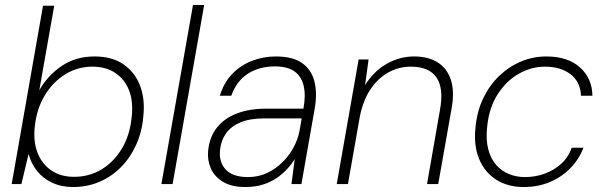

<svg xmlns="http://www.w3.org/2000/svg" viewBox="-20 -740 2431 772"><path d="M273 12Q226 12 188.5 -6Q151 -24 127.5 -54.5Q104 -85 95 -121L66 0H27L153 -717H198L138 -377Q172 -437 228.5 -475Q285 -513 360 -513Q431 -513 477 -481Q523 -449 543.5 -394.5Q564 -340 556 -270Q551 -210 527.5 -158Q504 -106 466.5 -68Q429 -30 380 -9Q331 12 273 12ZM278 -29Q339 -29 388.5 -59Q438 -89 470 -142.5Q502 -196 509 -266Q517 -329 499.5 -375Q482 -421 444 -446.5Q406 -472 352 -472Q292 -472 242 -441Q192 -410 159.5 -355.5Q127 -301 120 -232Q113 -173 130.5 -127Q148 -81 186 -55Q224 -29 278 -29Z M629 0 756 -720H801L674 0Z M966 12Q911 12 876.5 -9Q842 -30 827.5 -63.5Q813 -97 817 -135Q823 -191 853 -228Q883 -265 933 -284Q983 -303 1048 -303H1200Q1210 -357 1201 -395Q1192 -433 1164 -453Q1136 -473 1086 -473Q1022 -473 976.5 -443.5Q931 -414 910 -355H864Q880 -408 914 -443Q948 -478 993.5 -495.5Q1039 -513 1089 -513Q1157 -513 1194.5 -486.5Q1232 -460 1244 -413.5Q1256 -367 1246 -307L1192 0H1152L1165 -100Q1154 -82 1136.5 -62.5Q1119 -43 1095 -26Q1071 -9 1039 1.5Q1007 12 966 12ZM977 -28Q1020 -28 1055 -45Q1090 -62 1117 -89Q1144 -116 1161 -148.5Q1178 -181 1184 -212L1193 -264H1044Q985 -264 947 -248Q909 -232 889 -204Q869 -176 865 -139Q859 -89 887.5 -58.5Q916 -28 977 -28Z M1334 0 1422 -501H1462L1448 -398Q1484 -455 1536 -484Q1588 -513 1645 -513Q1702 -513 1740 -489Q1778 -465 1793 -418.5Q1808 -372 1796 -305L1742 0H1697L1749 -298Q1765 -385 1735 -428.5Q1705 -472 1632 -472Q1584 -472 1542 -449Q1500 -426 1470 -381.5Q1440 -337 1427 -272L1379 0Z M2086 12Q2021 12 1974.5 -18Q1928 -48 1906 -102Q1884 -156 1892 -228Q1898 -293 1923 -345Q1948 -397 1987 -434.5Q2026 -472 2074.5 -492.5Q2123 -513 2177 -513Q2263 -513 2312 -469Q2361 -425 2362 -355H2316Q2314 -411 2274 -441.5Q2234 -472 2171 -472Q2117 -472 2067 -444Q2017 -416 1982 -362.5Q1947 -309 1939 -232Q1933 -179 1943 -140.5Q1953 -102 1975 -77Q1997 -52 2027 -40Q2057 -28 2090 -28Q2132 -28 2169.5 -41.5Q2207 -55 2236 -81Q2265 -107 2279 -146H2326Q2309 -101 2274.5 -65Q2240 -29 2192 -8.5Q2144 12 2086 12Z"/></svg>

Font: DM Sans 18pt ExtraLight
Style: Italic
Weight: 250
Italic angle: -10°
Designer: Colophon Foundry, Jonny Pinhorn
Foundry: Colophon Foundry
Version: Version 4.004;gftools[0.9.30]